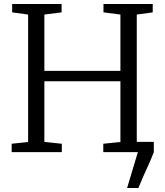

<svg xmlns="http://www.w3.org/2000/svg" viewBox="-20 -763 826 963"><path d="M617.5 180 671.5 0 645.5 -51.5H751.5V0Q740 30 726.5 60Q713 90 699.5 120Q686 150 674 180ZM121 -51V-690L41 -701V-743H289V-701L202.5 -690V-407.5H584V-690L499 -701V-743H746V-701L666 -690V-51L748.5 -42V0H498V-42L584 -51V-355.5H202.5V-51L290 -42V0H38.5V-42Z"/></svg>

Font: Merriweather 24pt Light
Style: Regular
Weight: 300
Designer: Eben Sorkin
Foundry: Eben Sorkin
Version: Version 2.100